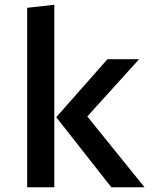

<svg xmlns="http://www.w3.org/2000/svg" viewBox="-20 -792 655 812"><path d="M94.9 -759 209.7 -771.8V0H94.9ZM434.4 -541.5H568.2L349.2 -299.5L591.3 0H450.8L217.9 -296.4Z"/></svg>

Font: Fira Code Fixed Medium
Style: Regular
Weight: 500
Monospace: yes
Designer: Carrois Corporate, Edenspiekermann AG, Nikita Prokopov
Foundry: Carrois Corporate, Edenspiekermann AG, Nikita Prokopov
Version: Version 5.002